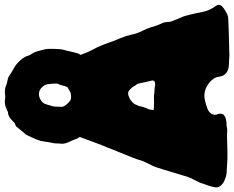

<svg xmlns="http://www.w3.org/2000/svg" viewBox="-110 -864 995 816"><g transform="rotate(-90 388.0 -455.5)"><path d="M437 -293.9Q454.6 -293.9 454.6 -305.7Q454.6 -308.6 453.6 -309.6L440.4 -368.2L432.6 -379.9Q424.3 -395.5 410.2 -405.8Q404.8 -409.2 400.4 -409.2Q391.6 -409.2 374.5 -400.9Q371.1 -397.5 367.7 -395.5Q366.7 -394.5 365.7 -393.3Q364.7 -392.1 362.8 -391.6Q352.1 -380.9 352.1 -376.5L345.2 -361.3Q345.2 -353 335.9 -328.6Q330.6 -324.2 329.1 -300.3Q344.2 -298.8 358.9 -298.8L381.8 -299.3Q394.5 -299.3 400.9 -297.4Q417 -297.4 431.6 -294.9Q433.6 -293.9 437 -293.9ZM385.3 -651.4 394.5 -651.9Q402.3 -652.3 410.4 -657.7Q418.5 -663.1 425.3 -666L430.2 -676.3Q434.6 -697.3 441.4 -710.9Q441.4 -732.9 439.5 -743.2Q439.5 -757.8 429.2 -771Q416 -788.1 396 -788.1Q384.3 -788.1 371.6 -780.3Q358.9 -772.5 355.5 -763.2Q352.1 -754.9 347.7 -738.8Q343.3 -726.6 343.3 -717.5Q343.3 -708.5 342.8 -697.8Q342.3 -692.9 342.3 -689.9Q343.8 -688 343.8 -684.1Q351.1 -668.5 370.1 -654.3Q375 -651.4 385.3 -651.4ZM563.5 -611.3 565.4 -605.5Q573.7 -581.1 586.4 -557.6Q602.5 -528.8 616.2 -487.8Q624.5 -463.9 634.8 -440.4Q644 -418.5 648.9 -396Q654.3 -370.1 665.5 -348.1Q676.8 -326.2 682.6 -304.4Q688.5 -282.7 698.7 -262.7Q702.6 -254.4 702.9 -244.1Q703.1 -233.9 705.1 -226.1Q710.9 -210 717.8 -194.3Q728.5 -171.4 731 -159.2Q731.4 -154.8 733.9 -147.5Q741.2 -118.2 746.1 -90.8Q751 -63.5 772.9 -33.7Q775.9 -28.3 775.9 -23.4Q775.9 -9.8 750 4.4Q731 16.6 717.3 16.6Q707.5 16.6 672.4 18.3Q637.2 20 618.2 20Q602.1 20 592.3 20.5Q573.7 21.5 560.5 21.5Q554.2 21.5 546.9 20.5Q536.6 19.5 524.9 19.5Q475.1 18.6 470.2 -23.9Q467.3 -46.9 443.4 -65.4Q419.4 -84 391.6 -85Q372.1 -85 338.4 -73.2Q308.6 -62.5 308.6 -38.6Q308.6 -35.6 309.6 -32.7Q313.5 -23.4 313.5 -16.6Q313.5 4.9 277.8 8.8Q262.2 8.8 245.1 12.2Q232.4 11.2 220.2 11.2Q200.7 11.2 168.5 12.7L136.7 13.2Q119.6 13.2 113.3 12.7Q77.1 9.8 67.4 9.8Q51.8 9.8 35.2 2.9Q8.3 -6.8 1 -27.3Q0 -31.2 0 -35.2Q0 -40.5 2 -45.9Q2 -52.7 20.5 -104.5Q25.4 -115.7 31.2 -126Q38.6 -139.6 43.9 -153.3Q54.7 -187 64.5 -220.7Q74.7 -256.3 86.4 -292Q92.3 -307.6 100.6 -322.3Q113.3 -346.2 116.7 -361.8Q120.1 -375.5 149.4 -446.3Q191.4 -548.8 213.4 -611.8L214.4 -614.7Q209.5 -622.6 209 -623.5Q208 -624 206.5 -627.9Q203.6 -638.2 197.8 -650.4Q185.5 -673.8 185.5 -689.9Q185.5 -695.3 186.5 -701.2L187.5 -722.2Q192.4 -744.6 195.3 -768.1Q198.2 -789.1 212.9 -818.8Q217.8 -828.6 221.7 -837.9Q224.6 -845.7 230 -849.1L253.4 -877.4Q256.8 -883.8 262.2 -886.7Q267.6 -889.6 273.9 -891.6Q282.7 -899.4 287.1 -904.3Q303.2 -919.9 321.8 -919.9L328.1 -924.3Q334.5 -924.3 337.9 -927.7Q351.1 -933.1 364.7 -933.1Q372.6 -933.1 380.9 -931.2H384.8Q387.7 -931.2 391.1 -931.6Q395 -932.6 409.7 -932.6Q418 -932.6 424.8 -930.7Q442.9 -922.9 462.4 -919.9Q470.7 -918 479 -911.1Q482.4 -908.7 485.8 -906.7Q489.3 -904.8 492.2 -902.8Q498 -898.9 504.4 -895.5Q522 -887.2 538.8 -868.7Q555.7 -850.1 559.6 -834.5Q561.5 -826.7 566.9 -819.8Q576.2 -807.6 583 -777.8Q588.9 -759.3 588.9 -740.7Q588.9 -693.8 584 -680.2Q581.1 -671.4 575.9 -646.7Q570.8 -622.1 565.9 -615.2Q564.5 -613.3 563.5 -611.3Z"/></g></svg>

Font: Kaph
Style: Regular
Weight: 400
Designer: GGBotNet
Foundry: f0n7.com
Version: 1.10